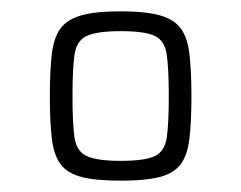

<svg xmlns="http://www.w3.org/2000/svg" viewBox="-20 -716 426 339"><path d="M193 -397Q149 -397 124 -403.5Q99 -410 87 -426Q75 -442 71.5 -471.5Q68 -501 68 -546Q68 -591 71.5 -620.5Q75 -650 87 -666Q99 -682 124 -689Q149 -696 193 -696Q237 -696 262 -689Q287 -682 299 -666Q311 -650 314.5 -620.5Q318 -591 318 -546Q318 -501 314.5 -471.5Q311 -442 299 -426Q287 -410 262 -403.5Q237 -397 193 -397ZM193 -432Q236 -432 253.5 -440.5Q271 -449 274.5 -473.5Q278 -498 278 -546Q278 -594 274.5 -619Q271 -644 253.5 -652.5Q236 -661 193 -661Q151 -661 133 -652.5Q115 -644 111.5 -619Q108 -594 108 -546Q108 -498 111.5 -473.5Q115 -449 133 -440.5Q151 -432 193 -432Z"/></svg>

Font: Saira Thin ExtraLight
Style: Regular
Weight: 250
Version: Version 1.101